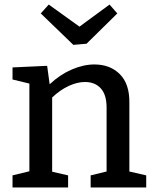

<svg xmlns="http://www.w3.org/2000/svg" viewBox="-20 -823 677 843"><path d="M548 -70 622 -53V0H378V-53L448 -70V-351Q448 -407 422.5 -435Q397 -463 353 -463Q320 -463 282.5 -446Q245 -429 209 -395V-69L279 -53V0H35V-53L109 -71V-456L35 -474V-527L187 -534L198 -453Q244 -496 295.5 -518Q347 -540 394 -540Q464 -540 506.5 -497Q549 -454 548 -372ZM329 -706 461 -803 495 -764 360 -631 302 -626 159 -764 194 -803Z"/></svg>

Font: Bitter Pro Medium
Style: Regular
Weight: 500
Designer: Sol Matas, and Bitter project Authors
Foundry: Sol Matas
Version: Version 1.010